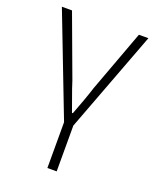

<svg xmlns="http://www.w3.org/2000/svg" viewBox="-132 -559 697 855"><g transform="rotate(20 217.0 -131.5)"><path d="M197 217V0L12 -480H60L168 -188Q179 -153 192 -118Q205 -83 216 -51H220Q232 -83 245 -118Q258 -153 269 -188L377 -480H422L241 0V217Z"/></g></svg>

Font: hySource Sans Pro Light
Style: Regular
Weight: 300
Designer: Paul D. Hunt
Foundry: Adobe Systems Incorporated
Version: Version 2.021;PS 2.000;hotconv 1.0.86;makeotf.lib2.5.63406